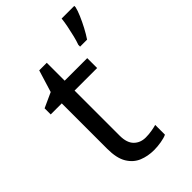

<svg xmlns="http://www.w3.org/2000/svg" viewBox="-232 -842 933 933"><g transform="rotate(-45 235.0 -375.0)"><path d="M264 -62Q284 -62 305 -65.5Q326 -69 339 -73V-6Q325 1 299 5.5Q273 10 249 10Q207 10 171.5 -4.5Q136 -19 114 -55Q92 -91 92 -156V-468H16V-510L93 -545L128 -659H180V-536H335V-468H180V-158Q180 -109 203.5 -85.5Q227 -62 264 -62ZM470 -751Q466 -733 454.5 -706Q443 -679 428 -650.5Q413 -622 398 -600H350V-612Q357 -631 363.5 -657.5Q370 -684 375.5 -711.5Q381 -739 383 -760H470Z"/></g></svg>

Font: Noto Sans SignWriting
Style: Regular
Weight: 400
Designer: Monotype Design Team
Foundry: Monotype Imaging Inc.
Version: Version 2.004; ttfautohint (v1.8.4.7-5d5b)